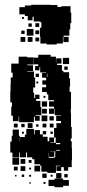

<svg xmlns="http://www.w3.org/2000/svg" viewBox="-20 -766 363 803"><path d="M96 -699H84V-706H61V-736H84V-743H111V-746H191V-745H220V-737H237V-740H275V-713H278V-669H274V-643H270V-617H246V-612H267V-590H245V-611H243V-584H217V-580H175V-584H149V-612H147V-650H153V-673H148V-676H121V-696H116V-681H96ZM72 -687V-695H80V-687ZM128 -669H144V-653H128ZM99 -654V-668H113V-654ZM92 -645H120V-617H92ZM128 -639H144V-623H128ZM83 -624H69V-638H83ZM86 -591H66V-611H86ZM116 -611V-591H96V-611ZM144 -593H128V-609H144ZM280 -146H281V-96H280V-67H265V-52H247V-67H236V-51H216V-71H232V-73H214V-43H178V-48H153V-73H148V-79H124V-100H115V-108H93V-128H89V-108H63V-128H60V-107H32V-128H23V-174H29V-198H33V-224H59V-198H63V-174H64V-193H84V-203H90V-227H122V-204H125V-222H147V-204H159V-194H179V-175H186V-191H206V-171H190V-169H213V-191H206V-231H216V-251H235V-260H215V-282H235V-284H209V-311H207V-290H185V-312H206V-320H185V-342H206V-347H182V-371H176V-381H156V-401H173V-412H157V-430H173V-441H156V-461H173V-463H148V-485H145V-472H127V-490H140V-497H122V-525H140V-537H192V-529H214V-504H215V-522H237V-500H219V-494H239V-470H245V-464H269V-438H273V-404H271V-382H277V-310H276V-292H277V-235H280V-187H276V-175H280ZM27 -320H30V-338H23V-384H24V-413H25V-442H33V-462H27V-500H58V-529H94V-526H121V-496H94V-493H118V-469H94V-467H122V-442H127V-400H119V-378H123V-356H127V-370H145V-352H131V-344H149V-318H153V-284H129V-281H146V-261H126V-278H122V-255H60V-279H58V-259H34V-282H27ZM243 -524H269V-498H243ZM263 -488V-474H249V-488ZM129 -458H143V-444H129ZM176 -444H178V-458H176ZM140 -425V-417H132V-425ZM162 -357V-365H170V-357ZM177 -320H155V-342H177ZM176 -311V-291H156V-311ZM178 -259H154V-283H178ZM187 -280H205V-262H187ZM116 -251V-231H96V-251ZM54 -249V-233H38V-249ZM174 -249V-233H158V-249ZM188 -249H204V-233H188ZM69 -248H83V-234H69ZM141 -246V-236H131V-246ZM159 -218H173V-204H159ZM201 -216V-206H191V-216ZM80 -215V-207H72V-215ZM214 -163H232V-168H214ZM231 -136V-139H214V-136ZM211 -109V-133H190V-132H207V-110H185V-127H184V-106H208V-109ZM60 -77H32V-105H60ZM86 -81H66V-101H86ZM112 -85H100V-97H112ZM148 -49H124V-73H148ZM86 -51H66V-71H86ZM54 -53H38V-69H54ZM110 -57H102V-65H110ZM215 -20V-42H237V-20ZM175 -22H157V-40H175ZM249 -24V-38H263V-24ZM81 -26H71V-36H81ZM110 -27H102V-35H110ZM192 -27V-35H200V-27ZM49 -28H43V-34H49ZM208 -19H244V-13H268V11H244V17H208V12H183V-14H208ZM170 3H162V-5H170ZM109 2H103V-4H109Z"/></svg>

Font: Rubik-Storm
Style: Regular
Weight: 400
Designer: NaN (generative design), Hubert & Fischer (Rubik source font outlines)
Foundry: NaN, Hubert & Fischer
Version: Version 1.000